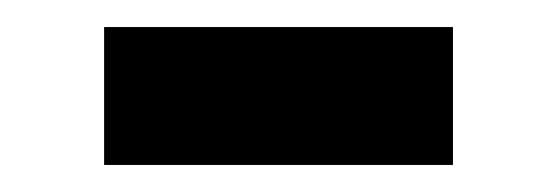

<svg xmlns="http://www.w3.org/2000/svg" viewBox="-20 -377 412 142"><path d="M57 -357H315V-255H57Z"/></svg>

Font: Gontserrat SemiBold
Style: Regular
Weight: 600
Designer: Julieta Ulanovsky
Foundry: Julieta Ulanovsky
Version: Version 6.001